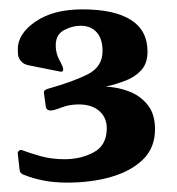

<svg xmlns="http://www.w3.org/2000/svg" viewBox="-20 -727 377 410"><path d="M39 -588Q32 -590 28.5 -593Q25 -596 22 -600Q19 -605 18.5 -610.5Q18 -616 18 -622Q18 -655 56 -681Q94 -707 156 -707Q224 -707 259.5 -684.5Q295 -662 295 -617Q295 -592 282 -577.5Q269 -563 248.5 -555Q228 -547 206 -542Q231 -541 255 -532Q279 -523 295 -503.5Q311 -484 311 -451Q311 -411 285 -386Q259 -361 216.5 -349Q174 -337 124 -337Q96 -337 73 -341.5Q50 -346 33 -353Q23 -356 22 -363L18 -398Q17 -402 20.5 -405Q24 -408 28 -406Q44 -400 67 -393.5Q90 -387 118 -387Q153 -387 180.5 -402Q208 -417 208 -453Q208 -476 192 -490Q176 -504 148 -504Q128 -504 111.5 -497.5Q95 -491 88 -491Q80 -491 78 -498L74 -527Q73 -532 75.5 -534Q78 -536 81 -537Q138 -553 168.5 -569Q199 -585 199 -618Q199 -644 186.5 -658Q174 -672 152 -672Q134 -672 116.5 -662.5Q99 -653 99 -630Q99 -613 107 -598.5Q115 -584 115 -579Q115 -573 109 -574Z"/></svg>

Font: Young Serif
Style: Regular
Weight: 400
Designer: Bastien Sozeau
Foundry: NBR — Bastien Sozeau
Version: Version 3.004; ttfautohint (v1.8.4.7-5d5b);gftools[0.9.33]